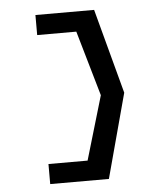

<svg xmlns="http://www.w3.org/2000/svg" viewBox="-51 -671 688 792"><g transform="rotate(-5 293.0 -275.0)"><path d="M125 75H368L462 -274L368 -625H125V-542H287L365 -272L287 -8H125Z"/></g></svg>

Font: Charger Monospace
Style: Regular
Weight: 400
Designer: Jasper
Foundry: Cannot Into Space Fonts
Version: Version 0.980